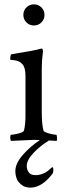

<svg xmlns="http://www.w3.org/2000/svg" viewBox="-20 -648 302 887"><path d="M102.1 -544.4Q87.9 -558.6 87.9 -579.1Q87.9 -599.6 102.1 -613.8Q116.2 -627.9 136.7 -627.9Q157.2 -627.9 171.4 -613.8Q185.5 -599.6 185.5 -579.1Q185.5 -558.6 171.4 -544.4Q157.2 -530.3 136.7 -530.3Q116.2 -530.3 102.1 -544.4ZM31.2 2.9Q27.3 -1 27.3 -13.2Q27.3 -25.4 31.2 -25.4Q43 -25.4 65.9 -31.5Q88.9 -37.6 90.8 -44.9Q97.7 -73.2 97.7 -113.3V-297.9Q97.7 -335.9 84 -350.6Q74.7 -362.3 60.3 -366.5Q45.9 -370.6 36.6 -370.8Q27.3 -371.1 27.3 -373Q27.3 -396.5 33.2 -397.5Q136.7 -413.6 168 -422.9Q168.5 -422.9 170.4 -423.3Q172.4 -423.8 172.9 -423.8Q176.8 -423.8 178 -415.5Q179.2 -407.2 177.7 -403.3Q172.9 -364.3 172.9 -333V-131.8Q172.9 -75.2 180.7 -44.9Q182.6 -38.1 206.1 -31.7Q229.5 -25.4 239.3 -25.4Q242.7 -25.4 243.4 -13.4Q244.1 -1.5 242.2 2.9Q236.8 2.4 223.6 2Q210.4 1.5 206.1 1Q167 24.9 135.3 57.9Q103.5 90.8 103.5 119.1Q103.5 134.3 112.5 147.7Q121.6 161.1 143.6 161.1Q160.6 161.1 176 155.3Q191.4 149.4 199.7 142.6Q208 135.7 214.6 129.9Q221.2 124 222.7 124Q223.1 124 224.1 125.5Q225.1 127 225.8 130.1Q226.6 133.3 226.6 136.7Q226.6 148.9 222.7 154.3Q173.8 218.8 120.1 218.8Q94.7 218.8 78.1 204.8Q61.5 190.9 56.2 175Q50.8 159.2 50.8 143.6Q50.8 107.4 84.7 68.4Q118.7 29.3 164.1 -1Q160.2 -1 151.4 -1.5Q142.6 -2 137.7 -2Q131.3 -2 31.2 2.9Z"/></svg>

Font: Amiri
Style: Regular
Weight: 400
Designer: Khaled Hosny
Version: Version 000.108